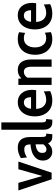

<svg xmlns="http://www.w3.org/2000/svg" viewBox="1012 -1802 800 2864"><g transform="rotate(-90 1412.0 -370.0)"><path d="M3 -496H116L219 -140L320 -496H434L268 0H170Z M449 -130Q449 -197 489.5 -238Q530 -279 585 -296Q640 -313 690 -315Q690 -365 673 -386.5Q656 -408 615 -408Q585 -408 557 -398Q529 -388 495 -368L486 -459Q561 -505 642 -505Q800 -505 800 -318V-169Q800 -131 803 -113Q806 -95 813.5 -88Q821 -81 837 -81H851L842 10H801Q767 10 742.5 -6.5Q718 -23 705 -53Q679 -22 649 -6Q619 10 581 10Q525 10 487 -28Q449 -66 449 -130ZM691 -124V-239Q563 -226 563 -140Q563 -77 616 -77Q658 -77 691 -124Z M909 -116V-750H1018V-161Q1018 -127 1021.5 -110.5Q1025 -94 1035.5 -87.5Q1046 -81 1069 -81L1059 10H1019Q964 10 936.5 -24.5Q909 -59 909 -116Z M1499 -231H1219Q1224 -156 1260.5 -118.5Q1297 -81 1352 -81Q1418 -81 1480 -117L1485 -22Q1426 10 1342 10Q1267 10 1214 -25Q1161 -60 1134.5 -119Q1108 -178 1108 -250Q1108 -322 1133 -380Q1158 -438 1205.5 -471.5Q1253 -505 1320 -505Q1404 -505 1454 -446.5Q1504 -388 1504 -289Q1504 -264 1499 -231ZM1394 -307Q1394 -356 1375 -385Q1356 -414 1315 -414Q1277 -414 1253 -387Q1229 -360 1221 -307Z M1957 -309V0H1849V-295Q1849 -354 1830.5 -384Q1812 -414 1773 -414Q1718 -414 1685 -361V0H1577V-496H1670L1675 -450Q1722 -505 1802 -505Q1878 -505 1917.5 -452Q1957 -399 1957 -309Z M2027 -246Q2027 -320 2053 -378.5Q2079 -437 2132.5 -471Q2186 -505 2263 -505Q2322 -505 2364 -485L2353 -395Q2317 -414 2273 -414Q2209 -414 2173 -369Q2137 -324 2137 -248Q2137 -173 2173 -127Q2209 -81 2273 -81Q2319 -81 2356 -101L2365 -11Q2346 -2 2317.5 4Q2289 10 2260 10Q2185 10 2132.5 -24Q2080 -58 2053.5 -116Q2027 -174 2027 -246Z M2796 -231H2516Q2521 -156 2557.5 -118.5Q2594 -81 2649 -81Q2715 -81 2777 -117L2782 -22Q2723 10 2639 10Q2564 10 2511 -25Q2458 -60 2431.5 -119Q2405 -178 2405 -250Q2405 -322 2430 -380Q2455 -438 2502.5 -471.5Q2550 -505 2617 -505Q2701 -505 2751 -446.5Q2801 -388 2801 -289Q2801 -264 2796 -231ZM2691 -307Q2691 -356 2672 -385Q2653 -414 2612 -414Q2574 -414 2550 -387Q2526 -360 2518 -307Z"/></g></svg>

Font: Cabin Condensed SemiBold
Style: Regular
Weight: 600
Width: 3
Designer: Pablo Impallari
Foundry: Pablo Impallari. http://www.impallari.com Igino Marini. http://www.ikern.com
Version: Version 2.001